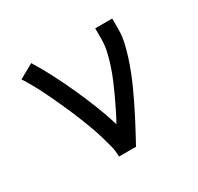

<svg xmlns="http://www.w3.org/2000/svg" viewBox="-119 -670 838 812"><g transform="rotate(-30 300.0 -264.0)"><path d="M245 0Q245 -27 238.5 -52.5Q232 -78 224.5 -103.5Q217 -129 208 -154Q199 -179 189.5 -203.5Q180 -228 169.5 -252.5Q159 -277 148 -301.5Q137 -326 126 -349.5Q115 -373 103 -397Q91 -421 78 -444Q65 -467 51 -489L121 -528Q150 -481 175.5 -431.5Q201 -382 224 -331Q247 -280 267.5 -228.5Q288 -177 304 -124Q319 -151 332.5 -178.5Q346 -206 359 -234Q372 -262 384 -290.5Q396 -319 405.5 -348Q415 -377 422 -407Q429 -437 429 -468V-520H512V-468Q512 -436 505 -405Q498 -374 488.5 -344Q479 -314 467.5 -284.5Q456 -255 443 -226Q430 -197 416 -168.5Q402 -140 387.5 -111.5Q373 -83 358 -55.5Q343 -28 328 0Z"/></g></svg>

Font: Nova Nerd Font
Style: Regular
Weight: 400
Designer: Belleve Invis
Foundry: Belleve Invis
Version: Version 24.1.4; ttfautohint (v1.8.4);Nerd Fonts 3.1.1